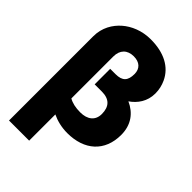

<svg xmlns="http://www.w3.org/2000/svg" viewBox="-268 -821 1119 1119"><g transform="rotate(45 291.5 -261.5)"><path d="M34 198H200V-18C235 -1 279 10 326 10C466 10 556 -69 556 -205C556 -289 512 -344 447 -373C491 -403 526 -451 526 -516C526 -549 519 -577 507 -603C471 -681 392 -721 284 -721C211 -721 150 -694 109 -658C68 -622 34 -568 34 -496ZM200 -150V-496C200 -549 231 -581 284 -581C332 -581 360 -555 360 -511C360 -457 339 -432 282 -432H238V-304H297C360 -304 390 -272 390 -211C390 -158 353 -129 294 -129C255 -129 224 -136 200 -150Z"/></g></svg>

Font: Asimov Pro
Style: Ult
Weight: 900
Designer: Google
Version: Version 2.000980; 2014